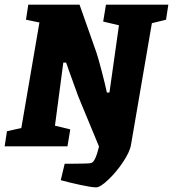

<svg xmlns="http://www.w3.org/2000/svg" viewBox="-39 -631 746 828"><path d="M677 -546 616 -531 526 -7Q521 24 491.5 68Q462 112 427.5 144.5Q393 177 376 177Q356 177 307.5 166.5Q259 156 223 146L240 75H278Q344 75 354 72Q372 68 388 1L311 -185Q299 -212 281 -263.5Q263 -315 257 -330Q251 -349 246 -361H234L198 -89L264 -73L252 0H-19L-9 -65L53 -79L131 -534L73 -546L83 -611H304L377 -404Q385 -380 399.5 -324.5Q414 -269 422 -232H433L474 -522L406 -538L418 -611H687Z"/></svg>

Font: Grenze ExtraBold
Style: Italic
Weight: 800
Italic angle: -10°
Designer: Renata Polastri
Foundry: Omnibus-Type
Version: Version 1.002; ttfautohint (v1.8)